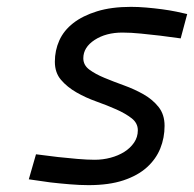

<svg xmlns="http://www.w3.org/2000/svg" viewBox="-20 -531 566 560"><path d="M507 -419Q477 -423 447 -427Q421 -430 391.5 -433Q362 -436 337 -436Q289 -436 256 -414.5Q223 -393 223 -361Q223 -341 240.5 -328Q258 -315 284.5 -304Q311 -293 341.5 -282Q372 -271 398.5 -256Q425 -241 442.5 -219Q460 -197 460 -164Q460 -129 447.5 -98Q435 -67 408.5 -43Q382 -19 340 -5Q298 9 238 9Q213 9 183 6.5Q153 4 127 1Q96 -3 64 -8L85 -81Q117 -77 149 -73Q176 -70 205.5 -67.5Q235 -65 256 -65Q280 -65 302.5 -71Q325 -77 342.5 -88Q360 -99 371 -115Q382 -131 382 -151Q382 -172 364 -186Q346 -200 319 -212Q292 -224 261 -235Q230 -246 203 -261.5Q176 -277 158 -298Q140 -319 140 -351Q140 -384 153 -413Q166 -442 193.5 -463.5Q221 -485 263 -498Q305 -511 362 -511Q383 -511 406.5 -509Q430 -507 452.5 -504Q475 -501 494.5 -497Q514 -493 526 -490Z"/></svg>

Font: Panefresco 500wt
Style: Italic
Weight: 700
Foundry: Campivisivi & Chank Co
Version: Version 1.000